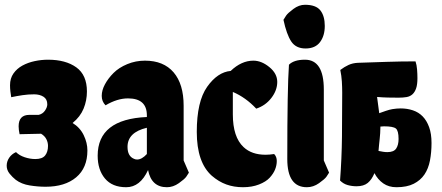

<svg xmlns="http://www.w3.org/2000/svg" viewBox="-20 -784 1850 804"><path d="M171 -2Q139 -2 104.5 -7.5Q70 -13 46 -31Q32 -42 20 -57Q8 -72 8 -90Q8 -108 18.5 -123.5Q29 -139 47 -147Q61 -133 83.5 -125.5Q106 -118 128 -118Q157 -118 169 -133Q181 -148 181 -173Q181 -188 174 -201.5Q167 -215 152 -224Q72 -222 62 -222Q58 -241 58 -255Q58 -303 103 -303H142Q159 -307 168.5 -321Q178 -335 178 -347Q178 -369 162 -379Q146 -389 123 -389Q98 -389 74.5 -385.5Q51 -382 27 -377Q25 -389 23.5 -401.5Q22 -414 22 -427Q22 -456 36.5 -476.5Q51 -497 74 -509.5Q97 -522 125 -528Q153 -534 181 -534Q255 -534 299.5 -502Q344 -470 344 -401Q344 -363 330 -329Q316 -295 284 -269Q315 -250 330.5 -218Q346 -186 346 -154Q346 -81 299 -41.5Q252 -2 171 -2Z M595 -301Q595 -372 516 -372Q471 -372 422 -343Q406 -359 406 -382.5Q406 -406 419.5 -431Q433 -456 455.5 -478.5Q478 -501 513 -515.5Q548 -530 587 -530Q665 -530 707 -481Q749 -432 749 -341V-112L771 -61Q767 -54 760 -44Q753 -34 729 -17Q705 0 679 0Q614 0 600 -72Q567 0 508.5 0Q450 0 419.5 -36.5Q389 -73 389 -132Q389 -285 595 -294ZM541 -119Q547 -116 554 -116Q574 -116 595 -139V-249Q514 -230 514 -169Q514 -130 541 -119Z M867 -48Q804 -104 804 -231.5Q804 -359 847.5 -420.5Q891 -482 946 -487Q991 -530 1041 -530Q1075 -530 1108 -503Q1141 -476 1141 -441Q1141 -406 1116.5 -374Q1092 -342 1053 -329Q1009 -376 955 -399V-305Q955 -210 1000 -168Q1034 -136 1092 -136Q1109 -136 1128 -139Q1139 -128 1139 -110Q1139 -92 1132 -74.5Q1125 -57 1109.5 -40Q1094 -23 1064.5 -11.5Q1035 0 997.5 0Q960 0 928 -11.5Q896 -23 867 -48Z M1257 -764Q1303 -764 1321.5 -740.5Q1340 -717 1340 -675.5Q1340 -634 1320 -607.5Q1300 -581 1259.5 -581Q1219 -581 1199.5 -610.5Q1180 -640 1167 -701Q1171 -708 1178 -718.5Q1185 -729 1208.5 -746.5Q1232 -764 1257 -764ZM1183 -118Q1183 -418 1190 -513Q1211 -534 1257 -534Q1336 -534 1336 -409V-112L1358 -61Q1354 -54 1347 -44Q1340 -34 1316 -17Q1292 0 1265 0Q1183 0 1183 -118Z M1404 -28Q1411 -121 1412 -212Q1413 -303 1413 -396Q1413 -419 1411.5 -443Q1410 -467 1405 -491Q1422 -504 1439.5 -512Q1457 -520 1479 -521Q1539 -523 1599 -525Q1659 -527 1720 -527Q1725 -512 1726.5 -493Q1728 -474 1728 -457Q1728 -430 1722.5 -414Q1717 -398 1707 -389Q1697 -380 1682.5 -377.5Q1668 -375 1649 -375Q1626 -375 1604 -375.5Q1582 -376 1559 -378L1568 -310Q1579 -314 1595 -319.5Q1611 -325 1623 -327Q1641 -330 1658 -330Q1685 -330 1709 -322Q1733 -314 1750 -296.5Q1767 -279 1777 -251.5Q1787 -224 1787 -185Q1787 -146 1780.5 -112Q1774 -78 1757.5 -53.5Q1741 -29 1712.5 -14.5Q1684 0 1640 0Q1608 0 1585 -16Q1562 -32 1548 -59Q1537 -32 1520 -18Q1503 -4 1473 -4Q1454 -4 1436 -9Q1418 -14 1404 -28ZM1602 -147Q1629 -147 1639 -162Q1649 -177 1649 -202Q1649 -237 1637.5 -246Q1626 -255 1588 -255Q1584 -255 1580.5 -254.5Q1577 -254 1573 -254Q1573 -239 1572 -226.5Q1571 -214 1570 -203Q1569 -192 1567.5 -179.5Q1566 -167 1565 -152Q1575 -150 1584 -148.5Q1593 -147 1602 -147Z"/></svg>

Font: Chela One Cyrilic
Style: Regular
Weight: 400
Designer: Miguel Hernandez
Foundry: LatinoType
Version: Version 1.001